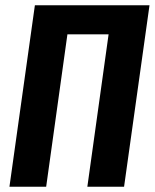

<svg xmlns="http://www.w3.org/2000/svg" viewBox="-20 -712 590 732"><path d="M550 -692 453 0H313L394 -581H237L156 0H16L113 -692Z"/></svg>

Font: Fira Sans Extra Condensed SemiBold
Style: Italic
Weight: 600
Width: 3
Italic angle: -8°
Designer: Carrois Corporate & Edenspiekermann AG
Foundry: Carrois Corporate GbR & Edenspiekermann AG
Version: Version 4.203